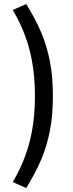

<svg xmlns="http://www.w3.org/2000/svg" viewBox="-20 -753 359 950"><path d="M43 -703.6Q100.1 -607.4 126.5 -505.1Q152.8 -402.8 152.8 -277.8Q152.8 -153.3 126.5 -51Q100.1 51.3 43 147.9L109.9 177.2Q154.8 104 183.1 38.3Q211.4 -27.3 226.6 -104.5Q241.7 -181.6 241.7 -277.8Q241.7 -374 226.6 -451.2Q211.4 -528.3 183.1 -594.2Q154.8 -660.2 109.9 -732.9Z"/></svg>

Font: Varta
Style: Bold
Weight: 700
Designer: Joana Correia, Viktoriya Grabowska, Eben Sorkin
Foundry: Sorkin Type
Version: Version 1.002; ttfautohint (v1.3) -l 8 -r 24 -G 200 -x 12 -H